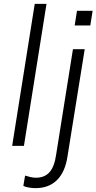

<svg xmlns="http://www.w3.org/2000/svg" viewBox="-20 -756 500 995"><path d="M43 0 160 -736H221L104 0ZM164 219Q152 219 133 216.5Q114 214 101 207L110 154Q122 158 137.5 161.5Q153 165 166 165Q211 165 236.5 136.5Q262 108 271 45L358 -501H419L330 53Q318 135 275.5 177Q233 219 164 219ZM367 -624 379 -700H460L448 -624Z"/></svg>

Font: Mulish ExtraLight Light
Style: Italic
Weight: 300
Italic angle: -9°
Version: Version 3.603